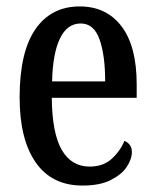

<svg xmlns="http://www.w3.org/2000/svg" viewBox="-20 -567 482 597"><path d="M237 10Q141 10 91 -62Q41 -134 41 -264Q41 -405 90 -476Q139 -547 228 -547Q311 -547 358 -485Q405 -423 405 -305V-263H141Q142 -153 172 -101Q202 -49 259 -49Q300 -49 326.5 -72.5Q353 -96 367 -129Q377 -125 383.5 -116.5Q390 -108 390 -94Q390 -72 374 -48Q358 -24 324 -7Q290 10 237 10ZM307 -314Q307 -395 289.5 -444.5Q272 -494 231 -494Q189 -494 166.5 -447.5Q144 -401 142 -314Z"/></svg>

Font: Noto Serif Hebrew ExtraCondensed Medium
Style: Regular
Weight: 500
Width: 2
Designer: Monotype Design Team
Foundry: Monotype Imaging Inc.
Version: Version 2.004; ttfautohint (v1.8.4.7-5d5b)